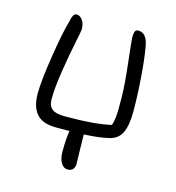

<svg xmlns="http://www.w3.org/2000/svg" viewBox="-101 -580 766 837"><g transform="rotate(15 282.0 -161.5)"><path d="M183.1 6.8Q121.6 6.8 94.7 -24.9Q67.9 -56.6 67.9 -115.2Q67.9 -172.4 86.2 -287.8Q104.5 -403.3 120.1 -455.1Q123.5 -473.6 128.7 -482.9Q133.8 -492.2 144 -492.2Q158.2 -492.2 169.7 -476.6Q181.2 -460.9 181.2 -435.1Q181.2 -427.7 169.2 -370.4Q157.2 -313 145 -236.3Q132.8 -159.7 132.8 -106Q132.8 -77.1 149.9 -63.5Q167 -49.8 210 -49.8Q344.7 -49.8 416 -66.9Q419.9 -79.1 422.1 -91.1Q424.3 -103 425 -117.2Q425.8 -131.3 426 -140.1Q426.3 -148.9 426 -166.3Q425.8 -183.6 425.8 -189.9Q425.8 -246.6 414.3 -346.2Q402.8 -445.8 402.8 -458Q402.8 -476.6 406.5 -485.4Q410.2 -494.1 420.9 -494.1Q459 -494.1 469.2 -437Q479 -381.3 485.1 -299.1Q491.2 -216.8 491.2 -146Q491.2 -85.9 475.3 -51.5Q459.5 -17.1 417 -7.8Q373 2 308.1 4.9Q308.1 36.1 309.6 81.8Q311 127.4 311 137.2Q311 151.4 303.2 161.1Q295.4 170.9 279.8 170.9Q260.7 170.9 249.3 151.6Q237.8 132.3 237.8 101.1Q237.8 42 244.1 6.8Z"/></g></svg>

Font: Shantell Sans Normal
Style: Regular
Weight: 300
Designer: Stephen Nixon, Anya Danilova, Shantell Martin
Foundry: Arrow Type
Version: Version 1.006;[559af2be0]